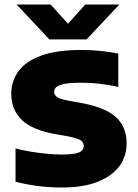

<svg xmlns="http://www.w3.org/2000/svg" viewBox="-20 -825 612 853"><path d="M254.5 8Q197.5 8 144.5 0.8Q91.5 -6.5 49 -17.5V-165.5Q81.5 -157 118 -151Q154.5 -145 189.5 -141.8Q224.5 -138.5 251.5 -138.5Q293 -138.5 314.5 -143Q336 -147.5 344 -156Q352 -164.5 352 -176.5Q352 -186.5 346.5 -194.2Q341 -202 325.5 -208Q310 -214 279 -220L223.5 -229.5Q122 -248 76 -293Q30 -338 30 -408.5Q30 -463.5 61.5 -507.8Q93 -552 161.8 -577.5Q230.5 -603 342 -603Q386.5 -603 429 -598.5Q471.5 -594 505.5 -587V-439Q467.5 -447.5 426.2 -452.5Q385 -457.5 342 -457.5Q290.5 -457.5 264.5 -452Q238.5 -446.5 229.5 -437.5Q220.5 -428.5 220.5 -417.5Q220.5 -404 231.8 -395Q243 -386 283 -378L338.5 -368Q410 -355 454.8 -332Q499.5 -309 521 -273.2Q542.5 -237.5 542.5 -187.5Q542.5 -131.5 510.8 -87.5Q479 -43.5 415.2 -17.8Q351.5 8 254.5 8ZM199.5 -650 53.5 -805H205L297.5 -702.5H266.5L359 -805H510.5L364.5 -650Z"/></svg>

Font: Encode Sans SC SemiExpanded ExtraBold
Style: Regular
Weight: 800
Width: 6
Designer: Multiple Designers
Foundry: Impallari Type
Version: Version 3.002